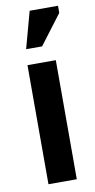

<svg xmlns="http://www.w3.org/2000/svg" viewBox="-84 -757 393 794"><g transform="rotate(-10 112.5 -360.0)"><path d="M53 -500H172V0H53ZM101 -720H220V-690L126 -566H59Z"/></g></svg>

Font: PT Sans Narrow
Style: Bold
Weight: 700
Width: 3
Designer: A.Korolkova, O.Umpeleva, V.Yefimov
Foundry: ParaType Ltd
Version: Version 2.003W OFL